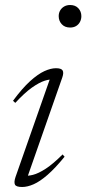

<svg xmlns="http://www.w3.org/2000/svg" viewBox="-20 -737 345 767"><path d="M42 -30 183.5 -433.5 196.5 -419Q180.5 -421.5 158.5 -414.5Q136.5 -407.5 107.2 -386.8Q78 -366 41 -326L32 -334.5Q69 -384.5 100.2 -412.8Q131.5 -441 157.2 -452.8Q183 -464.5 203.5 -464.5Q224.5 -464.5 230 -455.8Q235.5 -447 229 -428L86 -19.5L74.5 -36Q89.5 -33 111.5 -38.5Q133.5 -44 163 -63.2Q192.5 -82.5 230 -120L238 -111Q200.5 -65 170 -38.5Q139.5 -12 114.5 -1Q89.5 10 68.5 10Q44.5 10 39.8 0.5Q35 -9 42 -30ZM214.5 -672.5Q214.5 -685 220.2 -695Q226 -705 236.2 -711Q246.5 -717 260 -717Q281 -717 293 -704Q305 -691 305 -672.5Q305 -660 299.5 -649.5Q294 -639 284 -633Q274 -627 260 -627Q239 -627 226.8 -640.2Q214.5 -653.5 214.5 -672.5Z"/></svg>

Font: Newsreader 36pt Light
Style: Italic
Weight: 300
Italic angle: -17°
Designer: Hugues Gentile
Foundry: Production Type
Version: Version 1.003